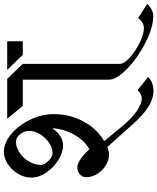

<svg xmlns="http://www.w3.org/2000/svg" viewBox="69 -815 808 986"><g transform="rotate(-90 473.0 -322.0)"><path d="M380 -450Q380 -367 342 -297Q304 -227 241 -191L322 -93Q363 -45 399 -21.5Q435 2 459 2Q483 2 503 -20L571 35Q544 62 497 62Q459 62 417.5 36Q376 10 328 -44L211 -175Q191 -166 173 -166Q145 -166 117.5 -182.5Q90 -199 73 -226.5Q56 -254 56 -283Q56 -303 71 -316Q86 -329 106 -329Q124 -329 149.5 -312Q175 -295 199 -267Q240 -288 270 -337.5Q300 -387 308 -451L303 -453Q288 -429 265.5 -415.5Q243 -402 219 -402Q184 -402 145 -426Q106 -450 80 -488Q54 -526 54 -565Q54 -600 73 -632.5Q92 -665 123 -685.5Q154 -706 187 -706Q233 -706 278 -668Q323 -630 351.5 -570.5Q380 -511 380 -450ZM638 -609V-111Q638 -89 670.5 -59.5Q703 -30 747 -8.5Q791 13 821 13Q835 13 849 5.5Q863 -2 873 -17L946 30Q917 61 883 61Q825 61 747.5 21.5Q670 -18 613.5 -72.5Q557 -127 557 -166V-609H422L356 -689H561ZM754 -609H684L607 -689H754ZM119 -517Q119 -498 140 -477Q161 -456 180 -456Q206 -456 232.5 -474Q259 -492 276.5 -520Q294 -548 294 -577Q294 -600 277 -622Q260 -644 238 -644Q209 -644 181 -625Q153 -606 136 -576Q119 -546 119 -517Z"/></g></svg>

Font: Amita
Style: Regular
Weight: 400
Designer: Eduardo Rodriguez Tunni, Modular Infotech, Brian J. Bonislawsky
Foundry: Eduardo Rodriguez Tunni, Modular Infotech, Brian J. Bonislawsky
Version: Version 1.004